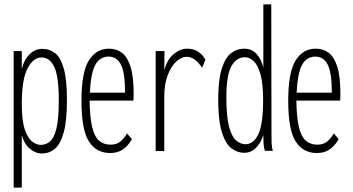

<svg xmlns="http://www.w3.org/2000/svg" viewBox="-20 -685 1605 872"><path d="M42 167V-453H79V-371Q89 -414 115 -439Q141 -464 174 -463Q206 -463 231 -443Q256 -423 270 -372.5Q284 -322 284 -232Q284 -137 269.5 -84Q255 -31 229.5 -9.5Q204 12 170 12Q141 12 115.5 -9.5Q90 -31 79 -71V167ZM165 -27Q189 -27 207.5 -43Q226 -59 236.5 -102.5Q247 -146 247 -229Q247 -338 226.5 -381Q206 -424 169 -424Q133 -425 106 -376Q79 -327 79 -213Q79 -136 93 -96Q107 -56 126.5 -41.5Q146 -27 165 -27Z M481 10Q417 10 383.5 -43Q350 -96 350 -227Q350 -357 383.5 -410.5Q417 -464 475 -464Q509 -464 534 -445Q559 -426 573 -381.5Q587 -337 587 -259Q587 -249 586.5 -242.5Q586 -236 586 -228H387Q388 -152 398.5 -108Q409 -64 430 -46Q451 -28 482 -28Q510 -28 527 -42.5Q544 -57 557 -79L579 -53Q563 -24 539 -7Q515 10 481 10ZM388 -264H548Q548 -354 529.5 -391Q511 -428 473 -428Q435 -428 414 -392.5Q393 -357 388 -264Z M687 1V-453H727L726 -366Q739 -415 769 -439.5Q799 -464 830 -464Q884 -464 913 -414L898 -377Q880 -404 863 -415.5Q846 -427 828 -427Q804 -427 780.5 -405.5Q757 -384 741.5 -343Q726 -302 726 -245V1Z M1089 9Q1058 9 1031 -11.5Q1004 -32 987.5 -85Q971 -138 971 -233Q971 -322 987 -372.5Q1003 -423 1029.5 -443.5Q1056 -464 1089 -464Q1124 -464 1146 -439Q1168 -414 1176 -377V-665H1212L1213 -71Q1213 -53 1213.5 -35.5Q1214 -18 1219 0H1183Q1178 -14 1177 -34Q1176 -54 1176 -72Q1165 -36 1142.5 -13.5Q1120 9 1089 9ZM1095 -30Q1132 -30 1153.5 -76Q1175 -122 1175 -231Q1175 -303 1163.5 -345.5Q1152 -388 1133 -406.5Q1114 -425 1092 -425Q1054 -425 1031 -384.5Q1008 -344 1008 -243Q1008 -157 1020 -111Q1032 -65 1052 -47.5Q1072 -30 1095 -30Z M1420 10Q1356 10 1322.5 -43Q1289 -96 1289 -227Q1289 -357 1322.5 -410.5Q1356 -464 1414 -464Q1448 -464 1473 -445Q1498 -426 1512 -381.5Q1526 -337 1526 -259Q1526 -249 1525.5 -242.5Q1525 -236 1525 -228H1326Q1327 -152 1337.5 -108Q1348 -64 1369 -46Q1390 -28 1421 -28Q1449 -28 1466 -42.5Q1483 -57 1496 -79L1518 -53Q1502 -24 1478 -7Q1454 10 1420 10ZM1327 -264H1487Q1487 -354 1468.5 -391Q1450 -428 1412 -428Q1374 -428 1353 -392.5Q1332 -357 1327 -264Z"/></svg>

Font: Inconsolata ExtraCondensed Light
Style: Regular
Weight: 300
Width: 2
Monospace: yes
Designer: Raph Levien, Cyreal, Brenton Simpson
Foundry: Raph Levien, Cyreal, Google
Version: Version 3.100; ttfautohint (v1.8.4.7-5d5b)